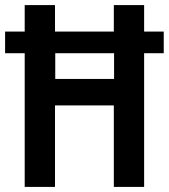

<svg xmlns="http://www.w3.org/2000/svg" viewBox="-22 -734 663 754"><path d="M75 0H194V-320H425V0H544V-525H621V-610H544V-714H425V-610H194V-714H75V-610H-2V-525H75ZM195 -424V-525H426V-424Z"/></svg>

Font: Noto Sans Gurmukhi UI Condensed SemiBold
Style: Regular
Weight: 600
Width: 3
Designer: Jelle Bosma - Monotype Design Team
Foundry: Monotype Imaging Inc.
Version: Version 2.004